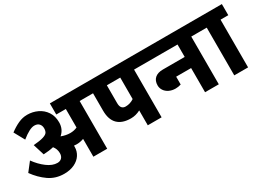

<svg xmlns="http://www.w3.org/2000/svg" viewBox="-33 -1301 2578 1913"><g transform="rotate(-30 1256.0 -344.5)"><path d="M891 -549H802V0H643V-205Q602 -190 562 -190Q551 -190 531 -192V-178Q531 -128 504 -86.5Q477 -45 426.5 -21Q376 3 309 3Q210 3 134.5 -49.5Q59 -102 0 -184L77 -283Q127 -214 187 -169.5Q247 -125 303 -125Q335 -125 353.5 -144.5Q372 -164 372 -198Q372 -246 342 -283Q293 -271 226 -268L186 -397Q262 -403 300 -415Q338 -427 349 -445Q360 -463 360 -491Q360 -522 341.5 -542.5Q323 -563 287 -563Q234 -563 140 -487L74 -607Q126 -646 176.5 -669Q227 -692 279 -692Q342 -692 397 -666Q452 -640 485.5 -589.5Q519 -539 519 -468Q519 -388 461 -339Q514 -319 562 -319Q607 -319 643 -336V-549H533V-677H891Z M1517 -549H1428V0H1269V-171Q1216 -143 1160 -143Q1060 -143 1008 -194.5Q956 -246 956 -350V-549H871V-677H1517ZM1269 -549H1115V-344Q1115 -272 1173 -272Q1225 -272 1269 -302Z M2175 -549H2086V0H1928V-278H1756V-188Q1725 -178 1693 -178Q1653 -178 1620.5 -193.5Q1588 -209 1570 -236Q1552 -263 1552 -294Q1552 -348 1584.5 -377Q1617 -406 1677 -406H1928V-549H1497V-677H2175Z M2512 -549H2423V0H2264V-549H2155V-677H2512Z"/></g></svg>

Font: Martel Sans Black
Style: Regular
Weight: 900
Designer: Dan Reynolds and Mathieu Réguer
Foundry: Dan Reynolds and Mathieu Réguer
Version: Version 1.002; ttfautohint (v1.1) -l 5 -r 5 -G 72 -x 0 -D la